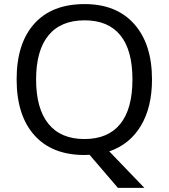

<svg xmlns="http://www.w3.org/2000/svg" viewBox="-20 -745 821 935"><path d="M720.2 -357.9Q720.2 -222.7 666 -132.3Q611.8 -42 512.2 -7.8L683.1 169.9H554.2L416 8.8L391.1 9.8Q233.4 9.8 147.2 -86.7Q61 -183.1 61 -358.9Q61 -533.2 146.7 -629.2Q232.4 -725.1 392.1 -725.1Q547.4 -725.1 633.8 -627.7Q720.2 -530.3 720.2 -357.9ZM155.8 -357.9Q155.8 -216.3 215.8 -142.1Q275.9 -67.9 391.1 -67.9Q505.9 -67.9 565.4 -141.1Q625 -214.4 625 -357.9Q625 -501 565.9 -573.5Q506.8 -646 392.1 -646Q275.9 -646 215.8 -572.5Q155.8 -499 155.8 -357.9Z"/></svg>

Font: Noto Sans Southeast Asian
Style: Regular
Weight: 400
Designer: Monotype Design Team
Foundry: Monotype Imaging Inc.
Version: Version 1.06 uh; ttfautohint (v1.4.1)